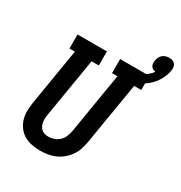

<svg xmlns="http://www.w3.org/2000/svg" viewBox="-205 -1041 1126 1195"><g transform="rotate(30 358.0 -443.5)"><path d="M255 8Q225 8 195 2Q165 -4 140 -18.5Q115 -33 97.5 -56.5Q80 -80 71.5 -108Q63 -136 63.5 -166.5Q64 -197 69 -228L136 -634H97V-735H308V-634H256L186 -212Q183 -198 182.5 -183.5Q182 -169 184 -155.5Q186 -142 191.5 -130Q197 -118 207 -109Q217 -100 230 -96.5Q243 -93 257 -93Q278 -93 298.5 -100.5Q319 -108 334.5 -123Q350 -138 358 -158Q366 -178 370 -199L442 -634H403V-735H613V-634H562L487 -182Q482 -156 473 -130Q464 -104 447.5 -81Q431 -58 408.5 -40Q386 -22 360.5 -11Q335 0 308 4Q281 8 255 8ZM502 -634 485 -693Q506 -697 526 -704Q546 -711 565.5 -720.5Q585 -730 602.5 -744Q620 -758 633 -776Q623 -777 614 -782Q605 -787 600 -795Q595 -803 594 -813.5Q593 -824 595 -835Q597 -847 602.5 -859Q608 -871 618 -879.5Q628 -888 640.5 -891.5Q653 -895 665 -895Q678 -895 689 -891Q700 -887 707 -878Q714 -869 715.5 -857Q717 -845 715 -833Q709 -796 689.5 -761.5Q670 -727 640 -701.5Q610 -676 574.5 -660Q539 -644 502 -634Z"/></g></svg>

Font: Iosevka Slab Extended Oblique
Style: Bold
Weight: 700
Width: 7
Italic angle: -9°
Monospace: yes
Designer: Belleve Invis
Foundry: Belleve Invis
Version: Version 11.1.1; ttfautohint (v1.8.3)